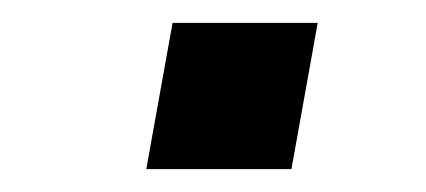

<svg xmlns="http://www.w3.org/2000/svg" viewBox="-20 -441 373 168"><path d="M108 -293 131 -421H258L235 -293Z"/></svg>

Font: Archivo SemiBold SemiBold
Style: Italic
Weight: 600
Italic angle: -10°
Version: Version 2.001